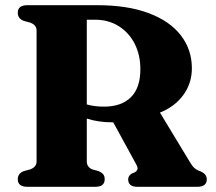

<svg xmlns="http://www.w3.org/2000/svg" viewBox="-20 -720 833 740"><path d="M719.5 -457Q719.5 -399.5 687 -354.5Q654.5 -309.5 596.5 -286L711.5 -96Q720.5 -80.5 729 -72.8Q737.5 -65 751.5 -60Q777 -50 777 -29Q777 0 740 0H509.5Q474 0 474 -29Q474 -42.5 488.5 -51.5L499 -55.5Q508.5 -61.5 510 -68.2Q511.5 -75 504.5 -87.5L416.5 -248.5H414.5Q386 -248.5 361 -252.2Q336 -256 314.5 -263V-98Q314.5 -76 336 -67L360 -60.5Q374 -54 378.8 -47Q383.5 -40 383.5 -29Q383.5 0 347 0H85.5Q48.5 0 48.5 -29Q48.5 -52 72 -60.5L95.5 -67Q121 -75.5 121 -98V-602Q121 -624.5 95.5 -633L72 -639.5Q48.5 -648 48.5 -671Q48.5 -700 85.5 -700H354Q472 -700 553.5 -669.2Q635 -638.5 677.2 -583.5Q719.5 -528.5 719.5 -457ZM314.5 -644V-317.5Q343.5 -309 381 -309Q447.5 -309 484.2 -345Q521 -381 521 -453.5Q521 -508.5 499 -551.5Q477 -594.5 437.5 -619.2Q398 -644 346.5 -644Z"/></svg>

Font: Fraunces 9pt
Style: Bold
Weight: 700
Version: Version 1.000;[b76b70a41]